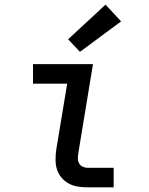

<svg xmlns="http://www.w3.org/2000/svg" viewBox="-20 -806 640 826"><path d="M357 0Q335 0 314 -3.5Q293 -7 275.5 -16.5Q258 -26 244.5 -42Q231 -58 225 -77.5Q219 -97 219 -118.5Q219 -140 222 -162L269 -446H122V-530H380L317 -148Q315 -136 315 -124.5Q315 -113 320 -103.5Q325 -94 335.5 -89Q346 -84 357 -84H469V0ZM324 -583 273 -637 434 -786 501 -714Z"/></svg>

Font: Iosevka Curly MdExObl
Style: Regular
Weight: 500
Width: 7
Italic angle: -9°
Monospace: yes
Designer: Belleve Invis
Foundry: Belleve Invis
Version: Version 11.1.0; ttfautohint (v1.8.3)